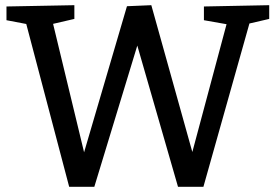

<svg xmlns="http://www.w3.org/2000/svg" viewBox="-20 -720 1063 741"><path d="M767 -695 1019 -700V-647L924 -625L949 -652L765 1H667L501 -575L519 -574L344 1H247L77 -644L89 -626L5 -642V-695L267 -700V-647L168 -624L181 -644L314 -93H293L470 -696L564 -700L733 -95H712L859 -644L869 -624L767 -642Z"/></svg>

Font: Bitter Thin Medium
Style: Regular
Weight: 500
Version: Version 3.021